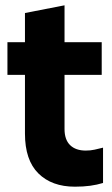

<svg xmlns="http://www.w3.org/2000/svg" viewBox="-20 -689 422 723"><path d="M262 14Q175 14 124.5 -36Q74 -86 74 -186V-640L223 -669V-203Q223 -163 244 -142.5Q265 -122 303 -122Q321 -122 336.5 -125.5Q352 -129 368 -133V0Q345 7 319.5 10.5Q294 14 262 14ZM8 -407V-530H363V-407Z"/></svg>

Font: Radio Canada Big
Style: Regular
Weight: 400
Designer: Étienne Aubert Bonn
Foundry: Coppers and Brasses
Version: Version 1.001